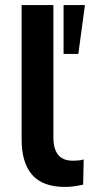

<svg xmlns="http://www.w3.org/2000/svg" viewBox="-20 -725 359 755"><path d="M235 10Q148 10 106.5 -37.5Q65 -85 65 -177V-705H190V-183Q190 -154 198.5 -133.5Q207 -113 224 -103Q241 -93 266 -93Q277 -93 288 -94Q299 -95 309 -98L307 1Q289 5 271.5 7.5Q254 10 235 10ZM230 -513V-705H314L288 -513Z"/></svg>

Font: Nunito Sans 12pt ExtraLight
Style: Regular
Weight: 200
Designer: Vernon Adams
Foundry: Vernon Adams
Version: Version 3.101;gftools[0.9.27]